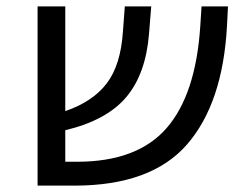

<svg xmlns="http://www.w3.org/2000/svg" viewBox="-20 -583 760 603"><path d="M696 -563 693 -503Q680 -259 567.5 -129.5Q455 0 213 0H98V-563H185V-234Q272 -264 315.5 -321.5Q359 -379 366 -483L372 -563H455L448 -477Q438 -351 376.5 -278Q315 -205 185 -174V-75H222Q411 -75 503 -180.5Q595 -286 609 -501L613 -563Z"/></svg>

Font: FiraGO Book
Style: Italic
Weight: 350
Italic angle: -8°
Designer: bBox Type GmbH
Foundry: bBox Type GmbH
Version: Version 1.001